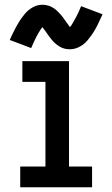

<svg xmlns="http://www.w3.org/2000/svg" viewBox="-20 -787 472 807"><path d="M65 0H367V-87H270V-530H74V-443H171V-87H65ZM274 -580Q295 -580 314.5 -590.5Q334 -601 347 -616.5Q360 -632 370 -647Q380 -662 390 -682Q400 -702 411 -727L321 -761Q316 -748 310.5 -736.5Q305 -725 300 -715.5Q295 -706 290.5 -698.5Q286 -691 283 -685.5Q280 -680 274 -673Q267 -682 259.5 -693Q252 -704 244.5 -714Q237 -724 227.5 -734Q218 -744 207.5 -751.5Q197 -759 184.5 -763Q172 -767 158 -767Q137 -767 118 -756.5Q99 -746 85.5 -730Q72 -714 62.5 -699Q53 -684 42.5 -664Q32 -644 21 -619L111 -585Q117 -599 122 -610Q127 -621 132 -630.5Q137 -640 141.5 -648Q146 -656 149.5 -661Q153 -666 158 -673Q164 -666 171 -656Q178 -646 183.5 -638Q189 -630 197 -620.5Q205 -611 213 -604Q221 -597 231 -591Q241 -585 251.5 -582.5Q262 -580 274 -580Z"/></svg>

Font: Iosevka Sparkle Medium
Style: Regular
Weight: 500
Designer: Belleve Invis
Foundry: Belleve Invis
Version: Version 4.5.0; ttfautohint (v1.8.3)